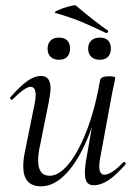

<svg xmlns="http://www.w3.org/2000/svg" viewBox="-20 -676 505 710"><path d="M66 -61Q66 -88 73 -119L109 -297Q112 -314 112 -324Q112 -355 93 -355Q73 -355 27 -309Q25 -307 23 -307Q20 -307 18 -310.5Q16 -314 19 -317Q54 -357 80.5 -376Q107 -395 132 -395Q167 -395 167 -349Q167 -334 160 -297L128 -138Q121 -107 121 -82Q121 -26 164 -26Q197 -26 232.5 -68Q268 -110 299.5 -190Q331 -270 350 -379L363 -378Q343 -262 307.5 -173.5Q272 -85 226.5 -36Q181 13 132 13Q66 13 66 -61ZM294 -35Q294 -61 299 -87L350 -379Q353 -394 382 -394Q406 -394 406 -388L402 -365Q396 -341 391 -312L350 -89Q347 -74 347 -62Q347 -30 366 -30Q392 -30 436 -76Q437 -77 439 -77Q442 -77 444 -73.5Q446 -70 444 -68Q409 -28 381 -9.5Q353 9 327 9Q310 9 302 -1.5Q294 -12 294 -35ZM306 -496Q306 -515 317.5 -526Q329 -537 349 -537Q369 -537 379.5 -526.5Q390 -516 390 -496Q390 -477 379.5 -466Q369 -455 349 -455Q329 -455 317.5 -466Q306 -477 306 -496ZM156 -496Q156 -515 167 -526Q178 -537 198 -537Q218 -537 228.5 -526.5Q239 -516 239 -496Q239 -477 228.5 -466Q218 -455 198 -455Q178 -455 167 -466Q156 -477 156 -496ZM185 -628Q177 -630 194 -638Q211 -646 233.5 -652Q256 -658 260 -656Q332 -595 379 -563Q380 -563 380 -561Q380 -558 377.5 -555.5Q375 -553 372 -554Q323 -578 280.5 -595.5Q238 -613 185 -628Z"/></svg>

Font: Cormorant Garamond
Style: Italic
Weight: 400
Italic angle: -10°
Designer: Christian Thalmann (Catharsis Fonts)
Foundry: Catharsis Fonts
Version: Version 4.000